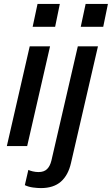

<svg xmlns="http://www.w3.org/2000/svg" viewBox="-20 -747 572 982"><path d="M15 0 132 -510H236L119 0ZM147 -610 172 -727H286L262 -610ZM189 215Q172 215 149 212Q126 209 107 200L125 122Q133 126 147.5 129.5Q162 133 177 133Q205 133 220.5 118Q236 103 243 74L378 -510H481L343 87Q329 149 291.5 182Q254 215 189 215ZM393 -610 418 -727H532L508 -610Z"/></svg>

Font: Instrument Sans Medium
Style: Italic
Weight: 500
Italic angle: -13°
Designer: Rodrigo Fuenzalida
Foundry: fragTYPE
Version: Version 1.000;gftools[0.9.28]